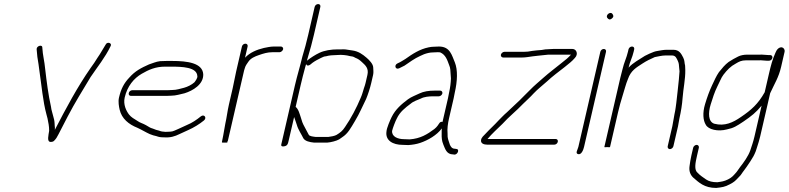

<svg xmlns="http://www.w3.org/2000/svg" viewBox="-20 -717 3882 945"><path d="M470.7 -449 460 -433C449.8 -416 438.6 -399.6 426.4 -383C361.2 -289.5 305.1 -184.6 250 -78C250.5 -86 250.3 -92.3 249.4 -97L248.6 -111C248.4 -121 244.6 -137.5 241.7 -146L236.3 -166C233.7 -174.7 231.9 -183 231.1 -191C217.7 -250.7 209.9 -312.9 202.3 -378C199 -415.6 190.3 -445.5 188.3 -482C189.4 -500.2 158.6 -491.4 160.4 -474C161.8 -449.7 165.3 -423.8 169.6 -401L174 -368C184.8 -295.5 190.8 -220.1 208.6 -154L213.9 -134C217.8 -114.3 222.1 -96.1 221.9 -73C219 -52.5 209.3 -19.2 228.8 -18.5C237.7 -18.2 244.1 -20.7 248 -26C254.9 -32.7 261.5 -42.7 267.9 -56C281.9 -82.7 298.6 -115.4 313.1 -143.5C347.3 -209.6 389.2 -276.5 426 -338C459.1 -387 497.6 -434.3 523.9 -489C534.1 -505.2 507.3 -514.4 499.7 -497C489.8 -480.5 481.4 -466.4 470.7 -449Z M624.6 -245H797.6C805.6 -245 814 -245.3 822.8 -246C846.1 -246 868.7 -253.8 888.6 -258C928.2 -270.3 982.4 -301.1 980.3 -352C976.5 -407.2 902.3 -417 827.3 -417H799.3C788.6 -417 778.2 -416.7 768 -416C746.5 -413.4 731.9 -405.7 713.3 -400C674.3 -382.5 645.1 -367.8 616.3 -335C590.3 -307.7 575.7 -280.1 565.5 -236C561 -216.8 565.3 -192.3 568.9 -177C579.2 -133 613.4 -105 656.3 -88C675.1 -79.7 699 -65 717.2 -57L733.8 -51L749.8 -47C762.1 -42.6 769.1 -41 787.5 -41C819.2 -38.7 840.7 -46 863.2 -57L906.8 -77C935 -89.6 960.5 -105.3 983.6 -124C1000 -137.3 984.7 -157.3 968.2 -144C948.2 -127.7 925.3 -112 900.5 -102L856.9 -82C844.8 -77.6 832.3 -69 817.9 -69C810.4 -68.3 802.7 -68 794.7 -68C779.2 -69.3 774 -69.5 763.1 -74L748 -78C742.5 -80 737.3 -82 732.4 -84C716.6 -88.2 714.9 -92.2 698.3 -101C680.9 -110.8 669.5 -112.2 656.2 -122C640.2 -132.2 625.7 -139.5 614.9 -153.5C601.5 -171 585.7 -202.5 593.7 -237C606.6 -292.9 638.7 -331.5 677.7 -354C711 -373.2 744.4 -389 792.8 -389H820.8C877 -389 948.8 -386.8 951.2 -343C953.6 -334 942.2 -318.6 937 -312C923.8 -299.8 902.8 -289.6 885.8 -285C868.2 -280.8 849.4 -274 827.3 -274C819.1 -273.3 811.4 -273 804 -273H631C623.1 -273 615.6 -267 613.8 -259C612 -251.1 616.6 -245 624.6 -245Z M1170.7 -488 1142.3 -365C1136.2 -338.8 1131.5 -309.8 1125.3 -283L1106.6 -202C1099.5 -171.3 1095.9 -138.3 1088.9 -108C1086 -95.2 1081.2 -61.4 1078.8 -51C1077 -43.2 1074 -26 1072.2 -18C1071.5 -15.3 1075.3 -14.3 1083.5 -15C1094 -14.3 1099.5 -15.3 1100.2 -18L1100.4 -19H1097.4C1099.7 -20.3 1101.1 -22 1101.5 -24L1181.4 -370C1182.3 -374 1183.7 -378.3 1185.4 -383C1187.6 -392.4 1196.9 -405.6 1202.3 -413C1213.7 -430.2 1233.7 -438.9 1254.5 -446C1276.2 -453.4 1295.6 -460 1321.2 -460H1356.2C1363 -460 1371.9 -467.5 1373.5 -474.5C1375.2 -481.5 1369.5 -488 1362.7 -488H1327.7C1309.8 -488 1294.5 -483.7 1279 -481C1243 -472.5 1209.6 -458 1186 -433L1198.7 -488C1200.5 -495.9 1195.8 -502 1187.9 -502C1179.9 -502 1172.5 -495.9 1170.7 -488Z M1636 -446C1642.6 -446 1649.7 -446.3 1657.2 -447C1667.8 -447 1679.8 -445.3 1688.5 -444L1701.8 -441C1714 -439.2 1718.6 -439 1728 -433C1743.9 -426.7 1749.7 -422.1 1762.3 -410.5C1778.6 -395.5 1795.9 -380.6 1788.3 -348L1779.3 -309C1777.6 -301.7 1775 -293 1771.3 -283C1766.4 -266.7 1761.8 -249.9 1755.5 -236C1735.4 -187.3 1706.9 -133.3 1678.2 -92C1665.5 -72.3 1654.2 -64 1636.2 -53C1628.7 -48.2 1606.5 -44 1595.9 -43H1533.9C1521.6 -44.6 1502.8 -46.3 1499.5 -54C1490.8 -68.3 1481.6 -89.7 1473 -104L1467.8 -116C1466.3 -121.3 1464 -128.7 1460.9 -138C1454.4 -157.1 1449.2 -179.9 1435.1 -191L1459.8 -298C1466.4 -326.6 1474.3 -357.5 1482.1 -386C1483.3 -391.3 1484.9 -396.7 1486.8 -402C1489.3 -392.8 1498.7 -392.1 1507.1 -399L1518.2 -408C1530 -416.7 1546.8 -425.6 1559.1 -431.5C1566.8 -435.2 1575.9 -440 1584.6 -440C1598.5 -444.3 1619.9 -446 1636 -446ZM1525.1 -546 1556.7 -683C1558.5 -690.9 1553.9 -697 1545.9 -697C1538 -697 1530.5 -690.9 1528.7 -683L1497.1 -546C1488.7 -509.8 1478.6 -472.2 1468.1 -438C1457.3 -391.2 1442.8 -345.8 1431.8 -298L1364.4 -6C1362.7 1.3 1366.6 4.5 1376.2 3.5C1395 1.5 1397 -8.5 1401 -26L1427.6 -141C1431.3 -129.4 1438.1 -112.9 1440.8 -103C1447.1 -79.5 1462.8 -57.7 1473.3 -36C1482.4 -22.2 1502.9 -17.4 1526.5 -15H1589.5C1608.6 -16.3 1636 -23.4 1649.2 -31L1663.5 -41C1693 -59.9 1705.5 -85.4 1726.9 -121C1751.4 -161.7 1760.6 -187.2 1782.1 -230C1791.2 -252 1801.5 -283.5 1807.1 -308L1816.3 -348C1819.4 -361.1 1817.1 -374.2 1816.9 -385C1816.6 -402.4 1796.5 -422.3 1784 -433C1764.3 -449.8 1744.3 -464.9 1712.3 -469L1698.7 -471C1688.2 -472.6 1676.6 -475.2 1661.4 -474H1642.4C1609.8 -474 1576.9 -468.8 1552 -457C1532.3 -447.7 1508.2 -432.4 1490.5 -418C1492.7 -424.7 1494.5 -431 1495.9 -437C1506.5 -471.8 1516.5 -508.9 1525.1 -546Z M2146.6 -271H2119.6C2090.7 -271 2065.4 -267.2 2044.3 -257C2026.7 -248.3 2003.6 -240.1 1987.6 -228C1956.1 -204.3 1926.7 -179.5 1907.6 -141C1900.5 -126.8 1883 -86.4 1882.2 -70C1875.6 -25.6 1913.4 -4 1961.9 -4C1970.4 -3.3 1979.7 -3 1989.7 -3C2009.7 -4.3 2030 -7.6 2047.6 -13.5C2086.3 -26.4 2130.3 -51.7 2154.6 -85L2153.9 -73C2153.3 -54.7 2153.2 -34.5 2157.4 -19L2162.2 -5C2170.8 14.9 2177.5 43 2210.1 43L2216.8 44C2233.4 44 2243.5 16 2225.3 16L2218.5 15C2204.4 15 2198.1 4.1 2194.2 -5C2190.6 -18.3 2184.7 -29 2183.2 -44L2182.9 -60C2180.6 -81.9 2184.1 -108.9 2190.4 -136L2212.8 -233C2214.9 -242.3 2216.8 -251.7 2218.3 -261C2231.5 -318.3 2233.6 -373.1 2218.7 -410C2204 -443.7 2196.1 -488 2140.7 -488C2132 -488 2123.6 -487.7 2115.4 -487C2107.4 -487 2098.9 -486 2089.7 -484C2045.3 -474.9 2009.5 -451.2 1975.6 -427L1959.3 -417C1953 -412.8 1944.3 -408.5 1936.5 -405C1918.3 -396.8 1925.8 -371.8 1945 -381C1953.7 -385.4 1962.1 -389.2 1971 -394C1993.6 -409.8 2021.6 -429.7 2046.8 -441L2066.9 -450C2080.2 -454.9 2095.7 -459 2111 -459C2118.5 -459.7 2126.2 -460 2134.2 -460C2140.2 -460 2144.5 -459.7 2147 -459C2173.7 -447.2 2181.5 -421.3 2191.2 -395C2196.6 -384.5 2197.4 -365.3 2198 -351L2199.4 -331C2198.7 -309.4 2196.1 -286.5 2190.3 -261C2188.8 -251.7 2186.9 -242.3 2184.8 -233L2158 -117C2151.1 -119 2145.5 -116.3 2141.2 -109L2133.6 -98C2129.7 -92.7 2124.5 -87.3 2117.9 -82C2082.4 -55.5 2049.4 -35 1996.2 -31C1986.2 -31 1977.2 -31.3 1969.4 -32C1937.3 -32 1907.4 -44.7 1909.9 -73C1913.3 -87.8 1926.5 -121.6 1932.7 -133C1948.2 -166.7 1975 -187 2001.8 -207C2014.6 -218.5 2036.6 -225.3 2051.6 -232C2067.4 -240.6 2091 -243 2113.1 -243H2140.1C2147.2 -243 2155.6 -249.6 2157.3 -257C2159 -264.4 2153.7 -271 2146.6 -271Z M2456.2 -434H2551.2C2558.5 -434 2566.7 -434.7 2575.7 -436C2608.9 -441.3 2645.2 -444.4 2678.4 -448H2790.4C2774.9 -431.5 2767.1 -424.9 2744 -407C2717.2 -385.3 2680.4 -357.5 2655.3 -335C2631.7 -313.8 2609.6 -296.1 2588.3 -274C2570.3 -255.1 2554.2 -240.9 2536.3 -222L2510.7 -198C2494.4 -182.9 2487.6 -175.8 2473.6 -163C2462.1 -153.6 2444.5 -134.8 2433.6 -124C2413.3 -101.4 2390 -81 2368.9 -58C2360.6 -48.9 2348.7 -40.6 2347.5 -26C2346.3 -11 2361.2 -5 2378.2 -5H2708.2C2716.1 -5 2723.6 -11.1 2725.4 -19C2727.2 -26.9 2722.6 -33 2714.6 -33H2379.6C2402.3 -60.3 2428.1 -82.6 2452.7 -107C2485 -142.9 2521 -170.5 2554.6 -206C2573 -224.4 2588.9 -237.6 2606.3 -257C2626.5 -278.4 2649.1 -295.5 2672 -316C2696.7 -339.5 2732.3 -366 2759.3 -387C2781.2 -404.8 2794.8 -414.6 2809.7 -432C2828.3 -451.6 2816.4 -476 2797.9 -476H2701.9C2695.9 -476 2689.5 -475.7 2682.7 -475C2667.4 -475 2660.4 -473.6 2645.7 -471L2621.3 -469C2613.1 -468.3 2605.9 -467.5 2599.7 -466.5L2577.9 -463C2570.4 -462.3 2563.7 -462 2557.7 -462H2462.7C2455.6 -462 2447.1 -455.4 2445.4 -448C2443.7 -440.6 2449.1 -434 2456.2 -434Z M2934.7 -462 2826.6 6C2823.4 19.9 2810.2 37.2 2824.9 41.5C2841.5 46.3 2851.2 20.9 2854.6 6L2962.7 -462C2964.5 -469.9 2959.8 -476 2951.9 -476C2943.9 -476 2936.5 -469.9 2934.7 -462ZM2969.2 -629C2974.3 -622.4 2980.4 -617 2991.5 -626C3002.6 -635 2998.9 -642.4 2993.8 -649C2983.6 -662.3 2959 -642.3 2969.2 -629Z M3073.4 -474 3070.9 -463C3063.5 -430.9 3051.9 -411.1 3043.6 -375C3039.8 -361.7 3036.3 -348 3033.1 -334L2954.6 6C2954.2 8 2958.7 8.3 2968.4 7C2977.4 8.3 2982.2 8 2982.6 6L3021.6 -163C3027.7 -189.3 3036.9 -223.3 3044.3 -246C3053.1 -273 3060.3 -303.8 3070.7 -328C3085.1 -370 3111.5 -384.3 3142.4 -404.5C3162.2 -417.5 3180.8 -426.2 3202.7 -436C3217.4 -438.8 3238.9 -444 3255.5 -444H3287.5C3306.1 -444 3310 -429.6 3316.3 -417C3322.1 -404.5 3321.3 -397.7 3322.7 -384L3324.5 -366C3323.8 -352.4 3322.8 -338.9 3321.3 -326C3316.8 -288.4 3313.8 -248.4 3308.8 -211.5L3306 -190.5C3304.1 -176.8 3302.7 -167.4 3299.3 -153C3298.8 -147.7 3297.7 -141.7 3296.2 -135C3293.4 -123.1 3291.8 -107.5 3289.2 -96L3266.3 3C3264.7 10.1 3269.7 17 3277.1 17C3284.5 17 3292.7 10.1 3294.3 3L3317.2 -96C3319.8 -107.2 3321.4 -122.9 3324.2 -135C3332.1 -169.5 3337.4 -203.3 3339.6 -234.5C3343 -280.2 3353.7 -328.2 3352.9 -372L3352 -394C3347.8 -409.5 3350.7 -417 3343 -433C3333.4 -451.5 3324.1 -472 3294 -472H3262C3254.6 -472 3246.8 -471.3 3238.5 -470C3227.4 -467.7 3208.6 -465.9 3198.7 -462C3185.2 -456.8 3167.7 -449.6 3154 -442C3127.2 -424.3 3095.4 -408.3 3073.7 -384C3081.1 -416.4 3091.9 -432.6 3098.9 -463L3101.4 -474C3103.3 -481.9 3098.6 -488 3090.7 -488C3082.7 -488 3075.3 -481.9 3073.4 -474Z M3824.6 -388 3841.4 -461C3844.1 -472.6 3837.8 -481.6 3828.7 -484C3812.5 -485.9 3801.6 -470.7 3796.5 -457C3781.8 -424.6 3773.6 -392.5 3764.7 -354L3743.7 -263C3711.4 -205.7 3678.6 -176.1 3626.6 -141C3588.1 -114.2 3546.8 -94.5 3495.9 -108C3465.6 -117.3 3464.8 -160.5 3477.9 -203C3487.4 -233.9 3497.2 -264.3 3510 -290L3525.3 -322C3529.6 -332 3534.7 -341 3540.6 -349C3559.1 -373.1 3575.8 -390.6 3601.3 -404C3617.4 -413.7 3629.4 -420 3651 -420H3715C3726.7 -421.4 3742.9 -418 3755.5 -418H3764.5C3772.2 -418 3779.9 -424 3781.6 -431.5C3783.4 -439 3778.7 -446 3771 -446H3762C3748.5 -446 3732.4 -449.2 3719.4 -448H3657.4C3641.2 -448 3625.3 -444.9 3613.4 -439C3599.5 -432 3579.9 -421.5 3566.1 -412C3547.9 -398.3 3533.6 -380.7 3518.6 -362C3505.4 -343.1 3495.7 -320.3 3484.6 -297C3471 -267.9 3460.4 -238.2 3450.1 -204C3437.4 -161.9 3440.3 -124.5 3453.8 -103C3466.2 -79.1 3513.9 -68.3 3557.5 -80C3591.2 -86.9 3604.8 -96 3639.5 -119C3679.9 -146.6 3700 -162.7 3728.5 -197L3693.4 -45C3687.4 -19 3680 1.3 3672.5 24C3663.1 51.3 3638.5 85.4 3622.8 105C3616.3 113.1 3611.6 122.1 3605 130C3590.6 146.1 3584.3 155.5 3563.2 166C3543.8 175.6 3532.5 176.9 3510.4 180C3486.5 180 3468.6 175.3 3455.6 166.5C3441.7 157.2 3425 145.7 3414.1 134C3395.2 119.2 3402.4 84.9 3410.9 48L3419.7 10C3421.3 2.9 3416.3 -4 3408.9 -4C3401.5 -4 3393.3 2.9 3391.7 10L3382.9 48C3378.5 67.2 3376.4 82.9 3373.9 100C3369.9 125.9 3378.6 144.5 3391.8 157C3420.3 181.4 3446.4 208 3505 208C3533.1 204.9 3547.7 203.3 3572.1 190C3593.4 179 3598.8 173.2 3612.3 159L3625.5 145C3632.2 135.9 3638 126.1 3644.8 118L3655 104L3673.2 77C3687.7 54.1 3690.6 49.6 3699.5 28L3706.6 6C3711.8 -10.2 3717.1 -26.4 3721.4 -45L3770.6 -258C3792.3 -305.9 3812.3 -335 3824.6 -388Z"/></svg>

Font: HoneyBee
Style: XLitIt
Weight: 200
Foundry: Cannot Into Space Fonts
Version: Version 0.89